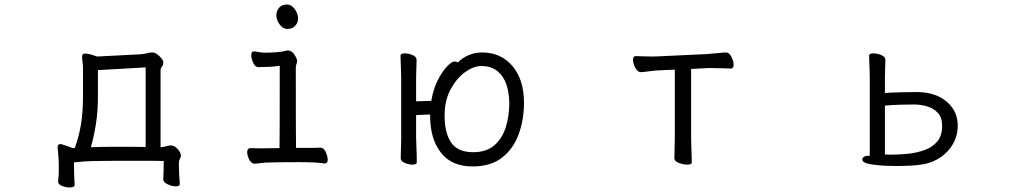

<svg xmlns="http://www.w3.org/2000/svg" viewBox="-20 -718 4540 849"><path d="M775 96Q775 106 757 106Q741 106 721.5 97Q702 88 702 75V74Q703 57 703.5 36Q704 15 704 -6Q686 -7 660.5 -7Q635 -7 606 -7H493Q441 -7 396 -6Q351 -5 307 0Q307 35 308 59Q309 83 310 100Q310 106 303.5 108.5Q297 111 287 111Q271 111 254 104Q237 97 237 86V85Q239 68 239.5 54.5Q240 41 240 22Q240 -2 238.5 -24Q237 -46 235 -66V-68Q235 -81 247 -81Q249 -81 250.5 -80.5Q252 -80 253 -80Q264 -77 276 -72.5Q288 -68 302 -63L311 -64Q330 -117 338.5 -170.5Q347 -224 347 -291V-386Q347 -402 347 -416.5Q347 -431 345 -443Q344 -452 343.5 -457.5Q343 -463 343 -467Q343 -474 345.5 -477.5Q348 -481 356 -481Q370 -481 389 -475Q408 -469 409 -468L601 -478Q617 -479 629 -482.5Q641 -486 654 -486Q664 -486 675 -478Q686 -470 694 -460Q702 -450 702 -442Q702 -430 696 -423.5Q690 -417 690 -406V-67Q704 -68 715.5 -71.5Q727 -75 735 -75Q752 -75 766 -58.5Q780 -42 780 -30Q780 -23 775.5 -15.5Q771 -8 771 2Q771 34 772.5 56.5Q774 79 775 95ZM624 -420 413 -408V-292Q413 -227 404.5 -172Q396 -117 382 -67Q409 -68 436.5 -68.5Q464 -69 492 -69Q527 -69 560 -69Q593 -69 624 -68Z M1250 -590Q1231 -590 1216.5 -610Q1202 -630 1202 -650Q1202 -669 1214 -683.5Q1226 -698 1250 -698Q1269 -698 1283.5 -677.5Q1298 -657 1298 -636Q1298 -618 1285.5 -604Q1273 -590 1250 -590ZM1107 6Q1091 6 1082 -12.5Q1073 -31 1073 -45Q1073 -63 1088 -63L1128 -62L1216 -63Q1217 -110 1217 -427Q1181 -422 1158 -422Q1135 -422 1123 -421Q1108 -421 1099.5 -440.5Q1091 -460 1091 -474Q1091 -491 1104 -491Q1138 -485 1148 -485Q1217 -485 1251 -495Q1274 -495 1288 -466Q1294 -455 1294 -449Q1294 -442 1291 -435.5Q1288 -429 1288 -416Q1288 -129 1289 -64Q1384 -64 1397 -65Q1412 -65 1420.5 -45.5Q1429 -26 1429 -12Q1429 5 1416 5Q1381 -1 1304 -1Q1209 -1 1153 1Z M1882 -212 1820 -209V-106Q1820 -100 1821 -79Q1822 -58 1822.5 -35Q1823 -12 1823 0Q1823 10 1804 10Q1788 10 1770 2.5Q1752 -5 1752 -18Q1752 -26 1752.5 -44.5Q1753 -63 1753.5 -81Q1754 -99 1754 -106V-365Q1754 -375 1753.5 -396Q1753 -417 1752 -439Q1751 -461 1751 -472Q1751 -482 1770 -482Q1786 -482 1804 -474.5Q1822 -467 1822 -454Q1822 -446 1821.5 -429.5Q1821 -413 1820.5 -395Q1820 -377 1820 -365V-270L1887 -272Q1896 -325 1916 -364Q1936 -403 1957 -424.5Q1978 -446 1989 -446Q1994 -446 1998 -445Q2002 -444 2005 -442Q2024 -462 2052 -474Q2080 -486 2112 -486Q2195 -486 2246 -426Q2297 -366 2297 -263Q2297 -189 2273.5 -124.5Q2250 -60 2200 -21Q2150 18 2070 18Q1977 18 1929.5 -43Q1882 -104 1882 -206ZM2072 -45Q2131 -45 2166 -75.5Q2201 -106 2216.5 -155.5Q2232 -205 2232 -260Q2232 -306 2219.5 -343.5Q2207 -381 2179.5 -403.5Q2152 -426 2108 -426Q2074 -426 2036.5 -399Q1999 -372 1972.5 -323Q1946 -274 1946 -207Q1946 -130 1975 -87.5Q2004 -45 2072 -45Z M2964 -410 2896 -407Q2872 -406 2848 -402.5Q2824 -399 2813 -399Q2800 -399 2789.5 -418Q2779 -437 2779 -453Q2779 -470 2792 -470Q2800 -470 2820.5 -469Q2841 -468 2864 -468Q2872 -468 2880 -468.5Q2888 -469 2895 -469L3108 -479Q3133 -481 3157 -483.5Q3181 -486 3191 -486Q3204 -486 3214 -467Q3224 -448 3224 -432Q3224 -415 3212 -415Q3203 -415 3177.5 -416Q3152 -417 3126 -417H3109L3036 -413V-115Q3036 -109 3036.5 -86Q3037 -63 3038 -38Q3039 -13 3039 0Q3039 10 3018 10Q3002 10 2982 2.5Q2962 -5 2962 -18Q2962 -26 2962.5 -46.5Q2963 -67 2963.5 -87.5Q2964 -108 2964 -115Z M3826 -375Q3826 -385 3825.5 -403.5Q3825 -422 3824 -441.5Q3823 -461 3823 -472Q3823 -482 3842 -482Q3859 -482 3877 -474.5Q3895 -467 3895 -454Q3895 -442 3894 -417.5Q3893 -393 3893 -375V-307Q3925 -309 3966 -310Q4007 -311 4032 -311Q4116 -311 4165.5 -269Q4215 -227 4215 -163Q4215 -119 4194.5 -82.5Q4174 -46 4138.5 -22Q4103 2 4059 9Q4036 13 4005 14.5Q3974 16 3945 16Q3930 16 3917.5 15.5Q3905 15 3895 15Q3833 11 3813 4.5Q3793 -2 3793 -12Q3793 -19 3799.5 -24Q3806 -29 3817 -29H3826ZM3893 -35Q3899 -35 3905.5 -34.5Q3912 -34 3919 -34Q3955 -34 3994.5 -38Q4034 -42 4068.5 -54.5Q4103 -67 4124.5 -92.5Q4146 -118 4146 -161Q4146 -199 4126.5 -219.5Q4107 -240 4078.5 -248Q4050 -256 4022 -256Q3998 -256 3961.5 -255Q3925 -254 3893 -251Z"/></svg>

Font: Moon Stars Kai HW
Style: Regular
Weight: 400
Designer: GuiWonder
Version: Version 1.101